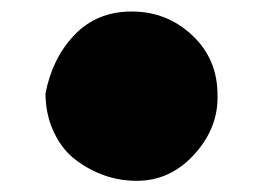

<svg xmlns="http://www.w3.org/2000/svg" viewBox="-20 -786 469 340"><path d="M365.2 -617.7V-610.8Q364.3 -555.7 322.3 -510.7Q280.3 -465.8 222.2 -465.8Q164.1 -465.8 115.2 -502Q91.3 -519.5 76.2 -550.3Q61 -581.1 60.5 -620.1Q72.3 -682.6 111.8 -724.1Q151.4 -765.6 213.4 -765.6Q275.4 -765.6 320.3 -723.6Q365.2 -681.6 365.2 -617.7Z"/></svg>

Font: Bowlby One
Style: Regular
Weight: 400
Designer: vernon adams
Foundry: vernon adams
Version: Version 1.001